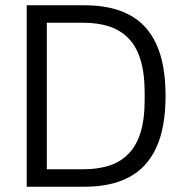

<svg xmlns="http://www.w3.org/2000/svg" viewBox="-20 -706 695 726"><path d="M81 0V-686H301Q400 -686 468 -650.5Q536 -615 571 -539.5Q606 -464 606 -343Q606 -224 571 -148Q536 -72 468 -36Q400 0 301 0ZM157 -66H295Q348 -66 390.5 -79Q433 -92 464 -122.5Q495 -153 511 -203.5Q527 -254 527 -328V-354Q527 -430 511 -481Q495 -532 464.5 -562.5Q434 -593 391.5 -606.5Q349 -620 295 -620H157Z"/></svg>

Font: Archivo SemiCondensed Light
Style: Regular
Weight: 300
Width: 4
Designer: Hector Gatti
Foundry: Omnibus-Type
Version: Version 2.001